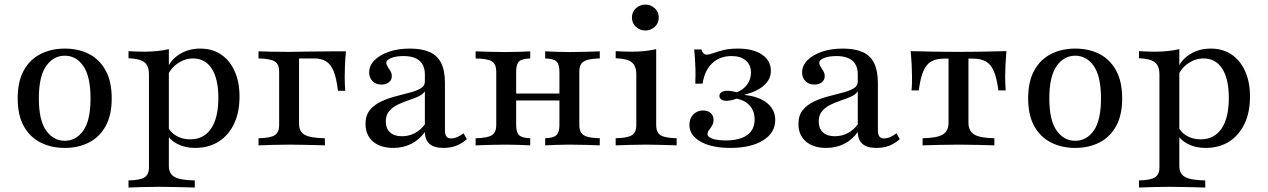

<svg xmlns="http://www.w3.org/2000/svg" viewBox="-20 -642 5599 848"><path d="M266.1 11.3Q206.5 11.3 159.3 -12.5Q112.1 -36.3 85.1 -84.7Q58.1 -133.1 58.1 -207.3Q58.1 -282.3 85.1 -331Q112.1 -379.8 159.3 -403.6Q206.5 -427.4 266.1 -427.4Q326.6 -427.4 373 -403.6Q419.4 -379.8 446.4 -331Q473.4 -282.3 473.4 -207.3Q473.4 -133.1 446.4 -84.7Q419.4 -36.3 372.6 -12.5Q325.8 11.3 266.1 11.3ZM266.1 -20.2Q316.1 -20.2 348 -65.3Q379.8 -110.5 379.8 -207.3Q379.8 -304.8 348 -350.4Q316.1 -396 266.1 -396Q216.1 -396 183.9 -350.4Q151.6 -304.8 151.6 -207.3Q151.6 -110.5 183.9 -65.3Q216.1 -20.2 266.1 -20.2Z M547.6 186.3V154.8Q598.4 154 618.1 141.5Q637.9 129 637.9 96.8V-313.7Q637.9 -351.6 617.3 -367.3Q596.8 -383.1 547.6 -384.7V-416.1Q562.9 -415.3 580.2 -414.5Q597.6 -413.7 616.9 -413.7Q677.4 -413.7 725.8 -425V91.9Q725.8 125.8 751.6 139.9Q777.4 154 840.3 154.8V186.3Q825 185.5 798.8 185.1Q772.6 184.7 742.3 183.9Q712.1 183.1 683.1 183.1Q641.1 183.1 604 184.3Q566.9 185.5 547.6 186.3ZM841.9 11.3Q796.8 11.3 762.9 -6.5Q729 -24.2 715.3 -53.2L721 -82.3Q733.1 -56.5 759.7 -41.5Q786.3 -26.6 820.2 -26.6Q879.8 -26.6 912.1 -73.8Q944.4 -121 944.4 -209.7Q944.4 -293.5 915.3 -338.7Q886.3 -383.9 832.3 -383.9Q796.8 -383.9 764.9 -362.1Q733.1 -340.3 718.5 -304.8L714.5 -329Q729 -373.4 769.8 -400.4Q810.5 -427.4 864.5 -427.4Q917.7 -427.4 956.5 -401.2Q995.2 -375 1016.5 -327.4Q1037.9 -279.8 1037.9 -215.3Q1037.9 -146 1013.7 -95.2Q989.5 -44.4 945.6 -16.5Q901.6 11.3 841.9 11.3Z M1121.8 0V-31.5Q1174.2 -32.3 1193.5 -44.8Q1212.9 -57.3 1212.9 -89.5V-325.8Q1212.9 -358.9 1192.7 -371Q1172.6 -383.1 1121.8 -383.9V-415.3Q1140.3 -414.5 1179 -413.7Q1217.7 -412.9 1255.6 -412.9Q1267.7 -412.9 1287.5 -413.3Q1307.3 -413.7 1330.2 -414.1Q1353.2 -414.5 1375.8 -414.5Q1398.4 -414.5 1416.9 -414.9Q1435.5 -415.3 1445.2 -415.3H1508.1Q1504.8 -384.7 1503.6 -353.2Q1502.4 -321.8 1502.4 -300.8Q1502.4 -283.1 1503.2 -268.1Q1504 -253.2 1504.8 -241.1H1472.6Q1466.1 -296.8 1453.6 -327.4Q1441.1 -358.1 1420.2 -371Q1399.2 -383.9 1367.7 -383.9H1298.4L1300.8 -386.3V-94.4Q1300.8 -60.5 1326.2 -46.4Q1351.6 -32.3 1414.5 -31.5L1415.3 0Q1400 -0.8 1373.8 -1.2Q1347.6 -1.6 1316.9 -2.4Q1286.3 -3.2 1257.3 -3.2Q1217.7 -3.2 1179.4 -2Q1141.1 -0.8 1121.8 0Z M1716.9 11.3Q1660.5 11.3 1627.4 -16.9Q1594.4 -45.2 1594.4 -94.4Q1594.4 -132.3 1613.3 -155.6Q1632.3 -179 1662.1 -193.1Q1691.9 -207.3 1725.4 -216.1Q1758.9 -225 1788.7 -232.7Q1818.5 -240.3 1837.5 -251.2Q1856.5 -262.1 1856.5 -281.5V-312.9Q1856.5 -353.2 1832.7 -373.8Q1808.9 -394.4 1762.1 -394.4Q1729 -394.4 1707.7 -385.9Q1686.3 -377.4 1686.3 -364.5Q1686.3 -356.5 1692.3 -347.2Q1698.4 -337.9 1704.4 -327.8Q1710.5 -317.7 1710.5 -305.6Q1710.5 -288.7 1697.6 -278.6Q1684.7 -268.5 1664.5 -268.5Q1640.3 -268.5 1625.4 -283.5Q1610.5 -298.4 1610.5 -321.8Q1610.5 -352.4 1634.3 -376.2Q1658.1 -400 1698.4 -413.7Q1738.7 -427.4 1790.3 -427.4Q1843.5 -427.4 1877.8 -412.1Q1912.1 -396.8 1928.6 -363.3Q1945.2 -329.8 1945.2 -275.8V-66.9Q1945.2 -48.4 1951.6 -39.5Q1958.1 -30.6 1972.6 -30.6Q1985.5 -30.6 1999.6 -36.7Q2013.7 -42.7 2027.4 -53.2L2041.9 -27.4Q2020.2 -8.1 1995.2 1.6Q1970.2 11.3 1938.7 11.3Q1857.3 11.3 1856.5 -58.9Q1831.5 -24.2 1796 -6.5Q1760.5 11.3 1716.9 11.3ZM1754.8 -40.3Q1785.5 -40.3 1811.3 -53.6Q1837.1 -66.9 1856.5 -92.7V-238.7Q1847.6 -225 1827.4 -215.7Q1807.3 -206.5 1782.7 -198.4Q1758.1 -190.3 1735.9 -179.4Q1713.7 -168.5 1698.8 -151.2Q1683.9 -133.9 1683.9 -105.6Q1683.9 -75 1702.4 -57.7Q1721 -40.3 1754.8 -40.3Z M2387.9 0V-31.5Q2424.2 -32.3 2437.5 -45.2Q2450.8 -58.1 2450.8 -89.5V-325.8Q2450.8 -358.1 2437.5 -370.6Q2424.2 -383.1 2387.9 -383.9V-415.3Q2403.2 -414.5 2433.5 -413.3Q2463.7 -412.1 2496 -412.1Q2532.3 -412.1 2571 -413.3Q2609.7 -414.5 2629 -415.3V-383.9Q2594.4 -383.1 2574.6 -377.4Q2554.8 -371.8 2546.8 -359.3Q2538.7 -346.8 2538.7 -325.8V-89.5Q2538.7 -68.5 2546.8 -56Q2554.8 -43.5 2574.6 -37.9Q2594.4 -32.3 2629 -31.5V0Q2609.7 -0.8 2571 -2Q2532.3 -3.2 2496 -3.2Q2463.7 -3.2 2433.5 -2Q2403.2 -0.8 2387.9 0ZM2080.6 0V-31.5Q2133.9 -32.3 2152.8 -45.2Q2171.8 -58.1 2171.8 -89.5V-325.8Q2171.8 -358.1 2152.8 -370.6Q2133.9 -383.1 2080.6 -383.9V-415.3Q2100 -414.5 2139.1 -413.3Q2178.2 -412.1 2214.5 -412.1Q2246.8 -412.1 2276.6 -413.3Q2306.5 -414.5 2321.8 -415.3V-383.9Q2285.5 -383.1 2272.6 -370.6Q2259.7 -358.1 2259.7 -325.8V-89.5Q2259.7 -58.1 2272.6 -45.2Q2285.5 -32.3 2321.8 -31.5V0Q2306.5 -0.8 2276.6 -2Q2246.8 -3.2 2214.5 -3.2Q2178.2 -3.2 2139.1 -2Q2100 -0.8 2080.6 0ZM2226.6 -198.4V-229H2483.1V-198.4Z M2699.2 0V-31.5Q2750 -32.3 2770.2 -44.4Q2790.3 -56.5 2790.3 -89.5V-313.7Q2790.3 -350 2770.6 -366.5Q2750.8 -383.1 2699.2 -384.7V-416.1Q2714.5 -415.3 2732.3 -414.5Q2750 -413.7 2768.5 -413.7Q2799.2 -413.7 2827 -416.5Q2854.8 -419.4 2878.2 -425V-89.5Q2878.2 -56.5 2898.4 -44.4Q2918.5 -32.3 2968.5 -31.5V0Q2956.5 -0.8 2934.3 -1.2Q2912.1 -1.6 2885.9 -2.4Q2859.7 -3.2 2833.9 -3.2Q2796 -3.2 2757.3 -2Q2718.5 -0.8 2699.2 0ZM2830.6 -507.3Q2806.5 -507.3 2788.7 -523.4Q2771 -539.5 2771 -564.5Q2771 -589.5 2788.7 -605.6Q2806.5 -621.8 2830.6 -621.8Q2854 -621.8 2871.8 -605.6Q2889.5 -589.5 2889.5 -564.5Q2889.5 -539.5 2871.8 -523.4Q2854 -507.3 2830.6 -507.3Z M3205.6 11.3Q3123.4 11.3 3074.2 -16.5Q3025 -44.4 3025 -90.3Q3025 -118.5 3041.9 -136.3Q3058.9 -154 3085.5 -154Q3106.5 -154 3119 -142.7Q3131.5 -131.5 3131.5 -112.9Q3131.5 -98.4 3125 -87.5Q3118.5 -76.6 3111.7 -67.7Q3104.8 -58.9 3104.8 -50Q3104.8 -37.1 3126.6 -29.4Q3148.4 -21.8 3185.5 -21.8Q3247.6 -21.8 3280.2 -45.6Q3312.9 -69.4 3312.9 -114.5Q3312.9 -150.8 3292.3 -174.6Q3271.8 -198.4 3233.9 -206.5Q3221 -201.6 3209.3 -199.2Q3197.6 -196.8 3188.7 -196.8Q3174.2 -196.8 3165.7 -202.8Q3157.3 -208.9 3157.3 -218.5Q3157.3 -229 3166.9 -235.1Q3176.6 -241.1 3192.7 -241.1Q3200.8 -241.1 3210.9 -239.5Q3221 -237.9 3234.7 -234.7Q3262.9 -245.2 3279.8 -268.5Q3296.8 -291.9 3296.8 -321Q3296.8 -354.8 3274.2 -374.6Q3251.6 -394.4 3211.3 -394.4Q3158.9 -394.4 3125.4 -362.5Q3091.9 -330.6 3083.1 -272.6H3050.8Q3052.4 -308.9 3051.6 -336.7Q3050.8 -364.5 3049.2 -385.9Q3047.6 -407.3 3046 -423.4H3078.2Q3081.5 -412.1 3087.1 -406.5Q3092.7 -400.8 3101.6 -400.8Q3113.7 -400.8 3131.9 -407.7Q3150 -414.5 3176.2 -421Q3202.4 -427.4 3240.3 -427.4Q3306.5 -427.4 3345.6 -400.8Q3384.7 -374.2 3384.7 -329Q3384.7 -291.9 3354.4 -264.9Q3324.2 -237.9 3267.7 -223.4V-222.6Q3332.3 -216.1 3368.1 -186.7Q3404 -157.3 3404 -112.1Q3404 -55.6 3350.4 -22.2Q3296.8 11.3 3205.6 11.3Z M3629 11.3Q3572.6 11.3 3539.5 -16.9Q3506.5 -45.2 3506.5 -94.4Q3506.5 -132.3 3525.4 -155.6Q3544.4 -179 3574.2 -193.1Q3604 -207.3 3637.5 -216.1Q3671 -225 3700.8 -232.7Q3730.6 -240.3 3749.6 -251.2Q3768.5 -262.1 3768.5 -281.5V-312.9Q3768.5 -353.2 3744.8 -373.8Q3721 -394.4 3674.2 -394.4Q3641.1 -394.4 3619.8 -385.9Q3598.4 -377.4 3598.4 -364.5Q3598.4 -356.5 3604.4 -347.2Q3610.5 -337.9 3616.5 -327.8Q3622.6 -317.7 3622.6 -305.6Q3622.6 -288.7 3609.7 -278.6Q3596.8 -268.5 3576.6 -268.5Q3552.4 -268.5 3537.5 -283.5Q3522.6 -298.4 3522.6 -321.8Q3522.6 -352.4 3546.4 -376.2Q3570.2 -400 3610.5 -413.7Q3650.8 -427.4 3702.4 -427.4Q3755.6 -427.4 3789.9 -412.1Q3824.2 -396.8 3840.7 -363.3Q3857.3 -329.8 3857.3 -275.8V-66.9Q3857.3 -48.4 3863.7 -39.5Q3870.2 -30.6 3884.7 -30.6Q3897.6 -30.6 3911.7 -36.7Q3925.8 -42.7 3939.5 -53.2L3954 -27.4Q3932.3 -8.1 3907.3 1.6Q3882.3 11.3 3850.8 11.3Q3769.4 11.3 3768.5 -58.9Q3743.5 -24.2 3708.1 -6.5Q3672.6 11.3 3629 11.3ZM3666.9 -40.3Q3697.6 -40.3 3723.4 -53.6Q3749.2 -66.9 3768.5 -92.7V-238.7Q3759.7 -225 3739.5 -215.7Q3719.4 -206.5 3694.8 -198.4Q3670.2 -190.3 3648 -179.4Q3625.8 -168.5 3610.9 -151.2Q3596 -133.9 3596 -105.6Q3596 -75 3614.5 -57.7Q3633.1 -40.3 3666.9 -40.3Z M4054.8 0V-31.5Q4117.7 -32.3 4143.5 -47.6Q4169.4 -62.9 4169.4 -100V-383.1H4150Q4116.1 -383.1 4094 -371Q4071.8 -358.9 4058.5 -328.6Q4045.2 -298.4 4037.9 -242.7H4005.6Q4007.3 -254 4007.7 -270.2Q4008.1 -286.3 4008.1 -305.6Q4008.1 -326.6 4006.5 -357.3Q4004.8 -387.9 4002.4 -416.1Q4021 -416.1 4044.8 -415.3Q4068.5 -414.5 4096.4 -414.1Q4124.2 -413.7 4153.6 -413.3Q4183.1 -412.9 4212.9 -412.9Q4243.5 -412.9 4273.4 -413.3Q4303.2 -413.7 4330.6 -414.1Q4358.1 -414.5 4382.3 -415.3Q4406.5 -416.1 4425 -416.1Q4422.6 -387.9 4421 -357.3Q4419.4 -326.6 4419.4 -305.6Q4419.4 -286.3 4420.2 -270.2Q4421 -254 4421.8 -242.7H4389.5Q4382.3 -298.4 4369 -328.6Q4355.6 -358.9 4333.5 -371Q4311.3 -383.1 4277.4 -383.1H4257.3V-100Q4257.3 -62.9 4283.5 -47.6Q4309.7 -32.3 4371.8 -31.5V0Q4347.6 -0.8 4302.8 -2Q4258.1 -3.2 4213.7 -3.2Q4169.4 -3.2 4124.6 -2Q4079.8 -0.8 4054.8 0Z M4729 11.3Q4669.4 11.3 4622.2 -12.5Q4575 -36.3 4548 -84.7Q4521 -133.1 4521 -207.3Q4521 -282.3 4548 -331Q4575 -379.8 4622.2 -403.6Q4669.4 -427.4 4729 -427.4Q4789.5 -427.4 4835.9 -403.6Q4882.3 -379.8 4909.3 -331Q4936.3 -282.3 4936.3 -207.3Q4936.3 -133.1 4909.3 -84.7Q4882.3 -36.3 4835.5 -12.5Q4788.7 11.3 4729 11.3ZM4729 -20.2Q4779 -20.2 4810.9 -65.3Q4842.7 -110.5 4842.7 -207.3Q4842.7 -304.8 4810.9 -350.4Q4779 -396 4729 -396Q4679 -396 4646.8 -350.4Q4614.5 -304.8 4614.5 -207.3Q4614.5 -110.5 4646.8 -65.3Q4679 -20.2 4729 -20.2Z M5010.5 186.3V154.8Q5061.3 154 5081 141.5Q5100.8 129 5100.8 96.8V-313.7Q5100.8 -351.6 5080.2 -367.3Q5059.7 -383.1 5010.5 -384.7V-416.1Q5025.8 -415.3 5043.1 -414.5Q5060.5 -413.7 5079.8 -413.7Q5140.3 -413.7 5188.7 -425V91.9Q5188.7 125.8 5214.5 139.9Q5240.3 154 5303.2 154.8V186.3Q5287.9 185.5 5261.7 185.1Q5235.5 184.7 5205.2 183.9Q5175 183.1 5146 183.1Q5104 183.1 5066.9 184.3Q5029.8 185.5 5010.5 186.3ZM5304.8 11.3Q5259.7 11.3 5225.8 -6.5Q5191.9 -24.2 5178.2 -53.2L5183.9 -82.3Q5196 -56.5 5222.6 -41.5Q5249.2 -26.6 5283.1 -26.6Q5342.7 -26.6 5375 -73.8Q5407.3 -121 5407.3 -209.7Q5407.3 -293.5 5378.2 -338.7Q5349.2 -383.9 5295.2 -383.9Q5259.7 -383.9 5227.8 -362.1Q5196 -340.3 5181.5 -304.8L5177.4 -329Q5191.9 -373.4 5232.7 -400.4Q5273.4 -427.4 5327.4 -427.4Q5380.6 -427.4 5419.4 -401.2Q5458.1 -375 5479.4 -327.4Q5500.8 -279.8 5500.8 -215.3Q5500.8 -146 5476.6 -95.2Q5452.4 -44.4 5408.5 -16.5Q5364.5 11.3 5304.8 11.3Z"/></svg>

Font: Playfair 12pt Medium
Style: Regular
Weight: 500
Designer: Claus Eggers Sørensen
Foundry: Claus Eggers Sørensen
Version: Version 2.000;gftools[0.9.28]